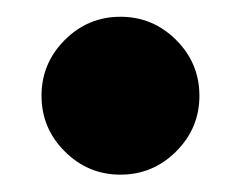

<svg xmlns="http://www.w3.org/2000/svg" viewBox="-20 -184 286 228"><path d="M56.9 -4.2Q29.3 -31.7 29.3 -70.3Q29.3 -108.9 56.9 -136.5Q84.5 -164.1 123 -164.1Q161.6 -164.1 189.2 -136.5Q216.8 -108.9 216.8 -70.3Q216.8 -31.7 189.2 -4.2Q161.6 23.4 123 23.4Q84.5 23.4 56.9 -4.2Z"/></svg>

Font: itsadzoke
Style: Regular
Weight: 700
Width: 7
Version: Version 0.45